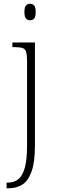

<svg xmlns="http://www.w3.org/2000/svg" viewBox="-20 -762 303 1022"><path d="M140 -654Q127 -654 118.5 -663Q110 -672 110 -698Q110 -724 118.5 -733Q127 -742 140 -742Q153 -742 161.5 -733Q170 -724 170 -698Q170 -672 161.5 -663Q153 -654 140 -654ZM15 240V210H23Q55 210 77.5 192Q100 174 112 131Q124 88 124 12V-436Q124 -470 119 -486Q114 -502 99.5 -506.5Q85 -511 59 -511H46V-536H166V11Q166 101 148 151Q130 201 99 220.5Q68 240 28 240Z"/></svg>

Font: Noto Serif Khmer SemiCondensed ExtraLight
Style: Regular
Weight: 200
Width: 4
Designer: Danh Hong and the Monotype Design Team
Foundry: Monotype Imaging Inc.
Version: Version 2.004; ttfautohint (v1.8.4.7-5d5b)